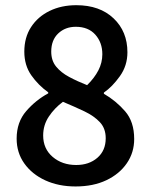

<svg xmlns="http://www.w3.org/2000/svg" viewBox="-20 -688 566 721"><path d="M263.7 12.2Q200.2 12.2 150.1 -10.7Q100.1 -33.7 71.3 -74.2Q42.5 -114.7 42.5 -167.5Q42.5 -229.5 78.6 -271Q114.7 -312.5 161.1 -337.4V-341.3Q123.5 -368.2 97.4 -405.5Q71.3 -442.9 71.3 -494.1Q71.3 -547.4 96.7 -586.4Q122.1 -625.5 166.3 -647Q210.4 -668.5 266.6 -668.5Q354.5 -668.5 406.5 -619.1Q458.5 -569.8 458.5 -491.7Q458.5 -441.4 430.2 -401.9Q401.9 -362.3 370.1 -340.3V-335.9Q415.5 -309.6 449.7 -270.3Q483.9 -231 483.9 -166Q483.9 -115.2 456.3 -75Q428.7 -34.7 379.4 -11.2Q330.1 12.2 263.7 12.2ZM307.1 -368.2Q334.5 -395 349.4 -423.8Q364.3 -452.6 364.3 -484.4Q364.3 -528.3 337.9 -557.9Q311.5 -587.4 264.6 -587.4Q225.1 -587.4 198.7 -562.5Q172.4 -537.6 172.4 -494.1Q172.4 -460.4 190.7 -438Q209 -415.5 239.5 -399.2Q270 -382.8 307.1 -368.2ZM266.1 -68.4Q314.5 -68.4 345.7 -95.5Q377 -122.6 377 -168.9Q377 -205.6 355.2 -229Q333.5 -252.4 297.1 -269.8Q260.7 -287.1 216.3 -305.7Q184.6 -282.2 163.3 -250.2Q142.1 -218.3 142.1 -179.2Q142.1 -129.4 177.7 -98.9Q213.4 -68.4 266.1 -68.4Z"/></svg>

Font: Akatab
Style: Bold
Weight: 700
Designer: SIL Global
Foundry: SIL Global
Version: Version 4.100